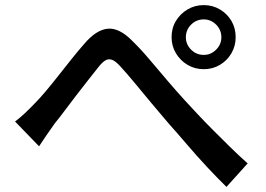

<svg xmlns="http://www.w3.org/2000/svg" viewBox="-20 -742 1040 752"><path d="M39 -266Q60 -282 78 -299Q96 -316 117 -338Q136 -357 159.5 -385Q183 -413 209 -446Q235 -479 260.5 -511Q286 -543 309 -569Q356 -625 401.5 -629.5Q447 -634 498 -582Q531 -550 566 -508.5Q601 -467 636 -426Q671 -385 702 -351Q725 -326 753.5 -295.5Q782 -265 814.5 -232.5Q847 -200 881 -166.5Q915 -133 950 -102L867 -10Q831 -45 790.5 -88.5Q750 -132 712 -176.5Q674 -221 640 -259Q608 -296 574 -337Q540 -378 508.5 -416Q477 -454 454 -479Q434 -502 419.5 -507.5Q405 -513 392 -505Q379 -497 363 -476Q347 -456 325 -428Q303 -400 279.5 -369.5Q256 -339 234 -309.5Q212 -280 194 -258Q178 -236 161.5 -211.5Q145 -187 133 -169ZM708 -596Q708 -568 728.5 -547.5Q749 -527 778 -527Q806 -527 826.5 -547.5Q847 -568 847 -596Q847 -625 826.5 -645.5Q806 -666 778 -666Q749 -666 728.5 -645.5Q708 -625 708 -596ZM652 -596Q652 -632 669 -660Q686 -688 714.5 -705Q743 -722 778 -722Q813 -722 841.5 -705Q870 -688 886.5 -660Q903 -632 903 -596Q903 -562 886.5 -533.5Q870 -505 841.5 -488Q813 -471 778 -471Q743 -471 714.5 -488Q686 -505 669 -533.5Q652 -562 652 -596Z"/></svg>

Font: Noto Sans SC Medium
Style: Regular
Weight: 500
Designer: Ryoko NISHIZUKA  (kana, bopomofo & ideographs); Paul D. Hunt (Latin, Greek & Cyrillic); Sandoll Communications , Soo-you
Foundry: Adobe
Version: Version 2.004-H2;hotconv 1.0.118;makeotfexe 2.5.65603